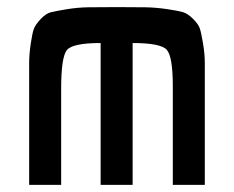

<svg xmlns="http://www.w3.org/2000/svg" viewBox="-20 -520 658 540"><path d="M62 0V-270Q62 -319 62 -343Q62 -367 66.5 -397.5Q71 -428 75.5 -439.5Q80 -451 94.5 -466.5Q109 -482 123 -485.5Q137 -489 167.5 -494Q198 -499 227.5 -499.5Q257 -500 308 -500Q360 -500 389 -499.5Q418 -499 449 -494.5Q480 -490 494 -486Q508 -482 523 -467Q538 -452 542 -440Q546 -428 551 -398Q556 -368 556 -343.5Q556 -319 556 -270V0H466V-278Q466 -361 449 -380Q432 -399 353 -399V0H263V-399Q184 -399 168 -379Q152 -359 152 -270V0Z"/></svg>

Font: Hermit
Style: Regular
Weight: 400
Designer: Pablo Caro
Version: Version 2.000;PS 002.000;hotconv 1.0.88;makeotf.lib2.5.64775